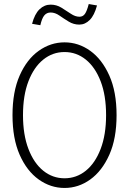

<svg xmlns="http://www.w3.org/2000/svg" viewBox="-20 -921 640 952"><path d="M300 11Q231 11 172 -31Q113 -73 77.5 -153.5Q42 -234 42 -350Q42 -466 77.5 -546.5Q113 -627 172 -669Q231 -711 300 -711Q369 -711 427.5 -669Q486 -627 522 -546.5Q558 -466 558 -350Q558 -234 522 -153.5Q486 -73 427.5 -31Q369 11 300 11ZM300 -37Q359 -37 405.5 -74.5Q452 -112 479 -182.5Q506 -253 506 -350Q506 -448 479 -518Q452 -588 405.5 -625.5Q359 -663 300 -663Q241 -663 194.5 -625.5Q148 -588 121 -518Q94 -448 94 -350Q94 -253 121 -182.5Q148 -112 194.5 -74.5Q241 -37 300 -37ZM180 -796 139 -803Q152 -852 176 -875Q200 -898 231 -898Q260 -898 284.5 -883Q309 -868 331 -853Q353 -838 374 -838Q391 -838 401 -852Q411 -866 420 -901L461 -894Q448 -845 425 -822Q402 -799 373 -799Q345 -799 320.5 -814Q296 -829 274.5 -844Q253 -859 231 -859Q212 -859 200 -845Q188 -831 180 -796Z"/></svg>

Font: Red Hat Mono VF Light
Style: Regular
Weight: 300
Monospace: yes
Designer: Pentagram, MCKL
Foundry: Pentagram, MCKL
Version: Version 1.023